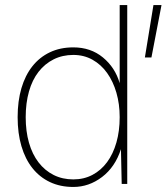

<svg xmlns="http://www.w3.org/2000/svg" viewBox="-20 -730 661 762"><path d="M271 12Q219 12 178 -7.5Q137 -27 108.5 -63Q80 -99 65 -150Q50 -201 50 -265Q50 -329 65 -380Q80 -431 108.5 -467Q137 -503 178 -522.5Q219 -542 271 -542Q340 -542 388.5 -502Q437 -462 455 -400V-710H485V0H463L460 -138Q437 -67 385 -27.5Q333 12 271 12ZM271 -18Q313 -18 347 -36Q381 -54 405 -86.5Q429 -119 442 -164.5Q455 -210 455 -265Q455 -317 442 -362Q429 -407 405 -440.5Q381 -474 347 -493Q313 -512 271 -512Q228 -512 193 -494.5Q158 -477 133 -445Q108 -413 95 -367Q82 -321 82 -265Q82 -209 95 -163.5Q108 -118 133 -85.5Q158 -53 193 -35.5Q228 -18 271 -18ZM555 -502 589 -710H621L581 -502Z"/></svg>

Font: Geist Thin
Style: Regular
Weight: 400
Designer: Basement.studio, Andrés Briganti, Mateo Zaragoza
Foundry: Basement.studio, Vercel, Andrés Briganti, Guido Ferreyra, Mateo Zaragoza
Version: Version 1.401